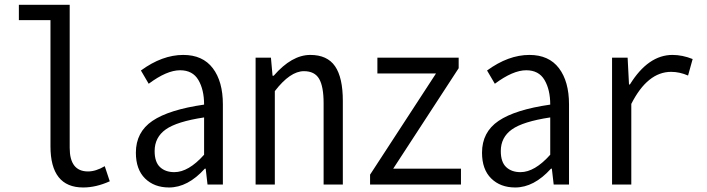

<svg xmlns="http://www.w3.org/2000/svg" viewBox="-20 -787 3017 819"><path d="M335 12.7Q195.3 12.7 195.3 -163.1V-701.2H60.5V-766.6H277.3V-156.2Q277.3 -55.7 355.5 -55.7Q388.7 -55.7 426.8 -78.1L448.2 -13.7Q389.6 12.7 335 12.7Z M701.2 12.7Q637.7 12.7 598.6 -25.9Q559.6 -64.5 559.6 -135.7Q559.6 -223.6 630.4 -271.5Q701.2 -319.3 850.6 -340.8Q850.6 -404.3 826.2 -445.8Q801.8 -487.3 748 -487.3Q691.4 -487.3 614.3 -429.7L581.1 -486.3Q671.9 -552.7 761.7 -552.7Q844.7 -552.7 887.7 -496.1Q930.7 -439.5 930.7 -341.8V0H865.2L857.4 -67.4H853.5Q781.2 12.7 701.2 12.7ZM723.6 -52.7Q784.2 -52.7 850.6 -127V-286.1Q734.4 -268.6 687 -234.9Q639.6 -201.2 639.6 -142.6Q639.6 -95.7 662.6 -74.2Q685.5 -52.7 723.6 -52.7Z M1070.3 0V-541H1135.7L1142.6 -463.9H1147.5Q1224.6 -552.7 1303.7 -552.7Q1376 -552.7 1409.2 -504.4Q1442.4 -456.1 1442.4 -356.4V0H1360.4V-346.7Q1360.4 -418 1341.3 -450.7Q1322.3 -483.4 1276.4 -483.4Q1217.8 -483.4 1152.3 -398.4V0Z M1558.6 0V-42L1839.8 -473.6H1589.8V-541H1936.5V-496.1L1657.2 -67.4H1946.3V0Z M2177.7 12.7Q2114.3 12.7 2075.2 -25.9Q2036.1 -64.5 2036.1 -135.7Q2036.1 -223.6 2106.9 -271.5Q2177.7 -319.3 2327.1 -340.8Q2327.1 -404.3 2302.7 -445.8Q2278.3 -487.3 2224.6 -487.3Q2168 -487.3 2090.8 -429.7L2057.6 -486.3Q2148.4 -552.7 2238.3 -552.7Q2321.3 -552.7 2364.3 -496.1Q2407.2 -439.5 2407.2 -341.8V0H2341.8L2334 -67.4H2330.1Q2257.8 12.7 2177.7 12.7ZM2200.2 -52.7Q2260.7 -52.7 2327.1 -127V-286.1Q2210.9 -268.6 2163.6 -234.9Q2116.2 -201.2 2116.2 -142.6Q2116.2 -95.7 2139.2 -74.2Q2162.1 -52.7 2200.2 -52.7Z M2590.8 0V-541H2657.2L2663.1 -426.8H2667Q2745.1 -552.7 2848.6 -552.7Q2890.6 -552.7 2934.6 -535.2L2915 -464.8Q2878.9 -480.5 2842.8 -480.5Q2742.2 -480.5 2672.9 -343.8V0Z"/></svg>

Font: GenEi Gothic M SemiLight
Style: Regular
Weight: 350
Designer: o_tamon (Modified); [Source Han Sans]
Ryoko NISHIZUKA  (kana & ideographs); Paul D. Hunt (Latin, Greek & Cyrillic); Wenl
Version: Version 1.1a;Original Version 1.004